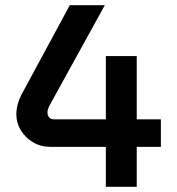

<svg xmlns="http://www.w3.org/2000/svg" viewBox="-20 -720 684 740"><path d="M388 0V-154H174Q137 -154 107.5 -171.5Q78 -189 60.5 -217.5Q43 -246 43 -279Q43 -298 48 -317Q53 -336 61 -352L249 -700H384L169 -310Q166 -303 164.5 -298Q163 -293 163 -286Q163 -275 169.5 -267.5Q176 -260 189 -260H388V-504H507V-260H600V-154H507V0Z"/></svg>

Font: MuseoModerno Thin Medium
Style: Regular
Weight: 500
Version: Version 1.003